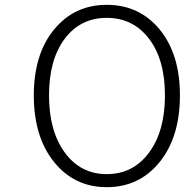

<svg xmlns="http://www.w3.org/2000/svg" viewBox="-20 -762 766 795"><path d="M422 13Q288 13 204 -91Q120 -195 120 -367Q120 -538 204 -640Q288 -742 422 -742Q557 -742 641 -640Q725 -538 725 -367Q725 -195 641 -91Q557 13 422 13ZM422 -41Q531 -41 597 -130Q663 -219 663 -367Q663 -515 597 -601.5Q531 -688 422 -688Q313 -688 248 -601.5Q183 -515 183 -367Q183 -219 248.5 -130Q314 -41 422 -41Z"/></svg>

Font: NotoSansHansLight
Style: Regular
Weight: 300
Designer: Ryoko NISHIZUKA  (kana & ideographs); Paul D. Hunt (Latin, Greek & Cyrillic); Wenlong ZHANG  (bopomofo); Sandoll Communi
Foundry: Adobe Systems Incorporated
Version: Version 1.00;December 8, 2021;FontCreator 13.0.0.2675 64-bit